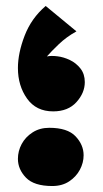

<svg xmlns="http://www.w3.org/2000/svg" viewBox="-20 -613 344 643"><path d="M158 -240Q101 -240 70.5 -283Q40 -326 40 -385Q40 -435 62.5 -493.5Q85 -552 133 -593L236 -508Q202 -489 177 -465Q152 -441 137 -424Q151 -427 172 -424.5Q193 -422 214 -412Q235 -402 249.5 -383.5Q264 -365 264 -338Q264 -302 236 -271Q208 -240 158 -240ZM155 10Q94 10 67 -18Q40 -46 40 -81Q40 -107 52.5 -130.5Q65 -154 89 -169.5Q113 -185 145 -185Q206 -185 233 -156.5Q260 -128 260 -93Q260 -68 247.5 -44.5Q235 -21 211.5 -5.5Q188 10 155 10Z"/></svg>

Font: Marhey ExtraBold
Style: Regular
Weight: 800
Designer: Nur Syamsi & Bustanul Arifin
Foundry: Namelatype
Version: Version 1.000; ttfautohint (v1.8.4.7-5d5b)